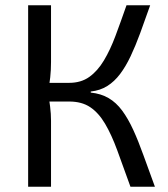

<svg xmlns="http://www.w3.org/2000/svg" viewBox="-20 -710 640 730"><path d="M551 -690Q531 -633 513 -584Q495 -535 476.5 -496Q458 -457 436.5 -428.5Q415 -400 388 -383Q361 -366 325 -362V-358Q364 -354 393 -337Q422 -320 444.5 -289.5Q467 -259 486.5 -216.5Q506 -174 525.5 -119.5Q545 -65 569 0H476Q448 -78 426 -138Q404 -198 379.5 -239.5Q355 -281 323 -302.5Q291 -324 243 -324V-395Q288 -395 319.5 -417.5Q351 -440 375 -480Q399 -520 419 -573.5Q439 -627 461 -690ZM174 -690V-474Q174 -444 171 -416Q168 -388 162 -361Q167 -333 170.5 -305Q174 -277 174 -251V0H87V-690ZM280 -395V-324H147V-395Z"/></svg>

Font: Exo 2
Style: Regular
Weight: 400
Designer: Natanael Gama
Foundry: Natanael Gama
Version: Version 2.010